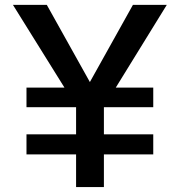

<svg xmlns="http://www.w3.org/2000/svg" viewBox="-20 -755 726 775"><path d="M287.1 -131.8Q237.3 -131.8 86.9 -131.8Q86.9 -152.3 86.9 -212.9Q136.7 -212.9 287.1 -212.9Q287.1 -240.2 287.1 -322.3Q237.3 -322.3 86.9 -322.3Q86.9 -341.8 86.9 -401.4Q125 -401.4 240.2 -401.4Q188.5 -484.4 32.2 -735.4Q66.4 -735.4 168.9 -735.4Q212.9 -657.2 342.8 -423.8Q386.7 -502 516.6 -735.4Q550.8 -735.4 653.3 -735.4Q601.6 -651.4 447.3 -401.4Q485.4 -401.4 598.6 -401.4Q598.6 -380.9 598.6 -322.3Q548.8 -322.3 399.4 -322.3Q399.4 -294.9 399.4 -212.9Q449.2 -212.9 598.6 -212.9Q598.6 -192.4 598.6 -131.8Q548.8 -131.8 399.4 -131.8Q399.4 -98.6 399.4 0Q371.1 0 287.1 0Q287.1 -33.2 287.1 -131.8Z"/></svg>

Font: Alata=Ham
Style: Regular
Weight: 400
Designer: Spyros Zevelakis, Eben Sorkin
Version: Version 1.004